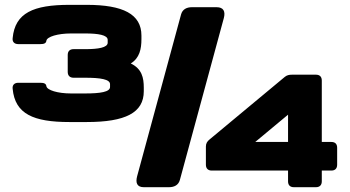

<svg xmlns="http://www.w3.org/2000/svg" viewBox="-20 -780 1457 800"><path d="M269.5 -271.5H341.3C502.4 -271.5 579.1 -310.1 579.1 -399.9V-414.6C579.1 -456.1 571.3 -493.2 524.9 -515.6C561.5 -538.1 569.3 -575.7 569.3 -617.2V-631.8C569.3 -721.2 492.7 -759.8 341.3 -759.8H269.5C119.6 -759.8 42.5 -726.6 32.7 -621.1C30.8 -605 40.5 -596.2 56.2 -596.2H147.9C163.6 -596.2 171.9 -599.6 173.3 -610.4C175.8 -627 220.7 -640.6 275.9 -640.6H335C388.7 -640.6 428.7 -634.3 428.7 -613.8V-602.1C428.7 -581.5 388.7 -575.2 335 -575.2H286.6C271 -575.2 262.2 -566.9 262.2 -550.8V-480.5C262.2 -464.8 271 -456.1 286.6 -456.1H335C398.4 -456.1 438.5 -449.7 438.5 -429.2V-417.5C438.5 -397 398.4 -390.6 335 -390.6H275.9C220.7 -390.6 175.8 -404.3 173.3 -420.9C171.9 -431.6 163.6 -435.1 147.9 -435.1H56.2C40.5 -435.1 30.8 -426.3 32.7 -410.2C42.5 -304.7 119.6 -271.5 269.5 -271.5ZM579.1 0H684.1C706.1 0 723.6 -8.8 729.5 -30.3L912.6 -704.6C919.9 -732.4 911.6 -750 882.3 -750H779.8C757.8 -750 740.2 -741.2 734.4 -719.7L551.3 -45.4C543.9 -17.6 551.3 0 579.1 0ZM837.9 -169.4V-93.8C837.9 -78.1 846.7 -69.3 862.3 -69.3H1180.2V-24.4C1180.2 -8.8 1188.5 0 1204.6 0H1296.4C1312 0 1320.8 -8.8 1320.8 -24.4V-69.3H1360.4C1376.5 -69.3 1384.8 -78.1 1384.8 -93.8V-164.1C1384.8 -180.2 1376.5 -188.5 1360.4 -188.5H1320.8V-444.3C1320.8 -460.4 1312 -468.8 1296.4 -468.8H1196.8C1184.6 -468.8 1175.3 -466.8 1166.5 -459.5L853.5 -199.2C843.3 -190.9 837.9 -182.6 837.9 -169.4ZM1043.5 -188.5 1180.2 -302.2V-188.5Z"/></svg>

Font: Gyrotrope Black
Style: Regular
Weight: 900
Designer: David Moles
Version: Version 1.003;Glyphs 3.3.1 (3343)